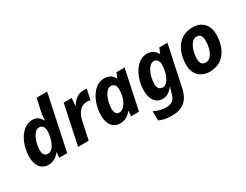

<svg xmlns="http://www.w3.org/2000/svg" viewBox="-92 -1412 2952 2305"><g transform="rotate(-30 1384.0 -260.0)"><path d="M198 10C267 10 315 -23 354 -71H358L349 0H461L622 -760H475L438 -585C430 -545 425 -481 425 -476H421C396 -521 362 -556 297 -556C143 -556 44 -366 44 -189C44 -43 119 10 198 10ZM260 -109C215 -109 193 -138 193 -195C193 -310 250 -437 322 -437C365 -437 390 -403 390 -351C390 -275 352 -109 260 -109Z M759 0 811 -244C835 -359 898 -417 971 -417C991 -417 1009 -413 1020 -409L1052 -551C1041 -554 1021 -556 1005 -556C934 -556 879 -514 835 -445H830L840 -546H728L612 0Z M1193 10C1262 10 1310 -23 1349 -71H1353L1346 0H1456L1572 -546H1459L1431 -476H1427C1403 -524 1361 -556 1292 -556C1138 -556 1039 -365 1039 -188C1039 -44 1114 10 1193 10ZM1251 -109C1209 -109 1188 -138 1188 -195C1188 -310 1245 -437 1317 -437C1360 -437 1385 -404 1385 -357C1385 -326 1383 -299 1378 -275C1362 -190 1311 -109 1251 -109Z M1780 240C1913 240 2011 185 2047 13L2166 -546H2053L2025 -476H2021C1989 -525 1954 -556 1883 -556C1734 -556 1633 -365 1633 -188C1633 -51 1702 10 1780 10C1848 10 1890 -28 1925 -73H1929C1930 -74 1913 -26 1905 7L1901 22C1882 89 1840 119 1772 119C1709 119 1653 104 1602 77V205C1651 228 1699 240 1780 240ZM1851 -109C1808 -109 1782 -138 1782 -195C1782 -310 1838 -437 1912 -437C1953 -437 1979 -403 1979 -351C1979 -253 1933 -109 1851 -109Z M2436 10C2634 10 2724 -156 2724 -340C2724 -476 2644 -556 2517 -556C2322 -556 2227 -393 2227 -200C2227 -70 2313 10 2436 10ZM2448 -110C2399 -110 2375 -140 2375 -200C2375 -298 2417 -436 2506 -436C2558 -436 2576 -395 2576 -340C2576 -223 2530 -110 2448 -110Z"/></g></svg>

Font: BC Sans
Style: Bold Italic
Weight: 700
Italic angle: -12°
Designer: Monotype Design Team
Province of B.C.
Foundry: Monotype Imaging Inc.
Version: Version 2.000;GOOG;noto-source:20170915:90ef993387c0